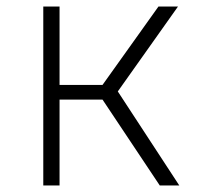

<svg xmlns="http://www.w3.org/2000/svg" viewBox="-20 -570 640 590"><path d="M163 0H113V-550H163V-309H295L467 -550H527L342 -289L531 0H471L295 -264H163Z"/></svg>

Font: JetBrains Mono Extra Light
Style: Regular
Weight: 200
Monospace: yes
Designer: Philipp Nurullin, Konstantin Bulenkov
Foundry: JetBrains
Version: 2.002